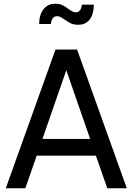

<svg xmlns="http://www.w3.org/2000/svg" viewBox="-20 -1011 712 1031"><path d="M278 -745H394L661 0H556L495 -175H177L116 0H11ZM464 -265 336 -634 208 -265ZM327 -906Q313 -915 305 -919.5Q297 -924 286 -924Q258 -924 253 -882H190Q191 -934 214.5 -962.5Q238 -991 276 -991Q299 -991 314 -984Q329 -977 346 -964Q360 -954 368.5 -949.5Q377 -945 388 -945Q402 -945 410 -956.5Q418 -968 420 -986H484Q483 -933 461 -905.5Q439 -878 401 -878Q377 -878 361.5 -885Q346 -892 327 -906Z"/></svg>

Font: Evergrow Sans 
Style: Medium
Weight: 500
Foundry: 10Web
Version: Version 1.000